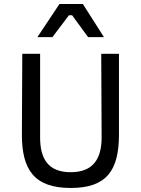

<svg xmlns="http://www.w3.org/2000/svg" viewBox="-20 -933 707 963"><path d="M89.8 -257.3C89.8 -83 150.9 9.8 334.5 9.8C517.6 9.8 576.2 -81.1 576.7 -257.3V-663.1H487.8C487.8 -663.1 489.7 -302.2 489.7 -243.7C489.7 -137.7 448.2 -69.3 334.5 -69.3C220.7 -69.3 181.2 -137.7 181.2 -243.7V-663.1H91.8C91.8 -663.1 89.8 -340.8 89.8 -257.3ZM167.5 -746.6H242.7L325.7 -856.4H341.8L421.9 -746.6H501.5L395.5 -913.1H278.3Z"/></svg>

Font: Basic
Style: Regular
Weight: 400
Designer: Magnus Gaarde
Foundry: Magnus Gaarde
Version: Version 1.001